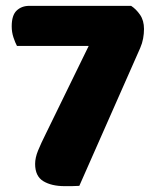

<svg xmlns="http://www.w3.org/2000/svg" viewBox="-20 -628 522 656"><path d="M428 -608Q445 -597 458.5 -577.5Q472 -558 472 -529Q472 -513 469 -496.5Q466 -480 459 -464L251 7Q237 8 224.5 8Q212 8 201 8Q156 8 128 -9Q100 -26 100 -68Q100 -89 110 -113.5Q120 -138 137 -172L283 -471H38Q32 -482 26 -500Q20 -518 20 -538Q20 -576 37 -592Q54 -608 80 -608Z"/></svg>

Font: Baloo Cyrillic
Style: Regular
Weight: 400
Designer: Ek Type, Denis Ignatov
Foundry: Ek Type
Version: Version 1.50 July 26, 2019